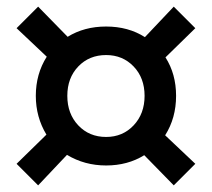

<svg xmlns="http://www.w3.org/2000/svg" viewBox="-20 -618 640 579"><path d="M511 -329Q511 -262 478 -210L569 -124L504 -59L415 -150Q365 -119 300 -119Q235 -119 182 -151L95 -59L30 -124L120 -212Q88 -265 88 -329Q88 -395 121 -447L30 -533L95 -598L184 -507Q234 -538 300 -538Q367 -538 417 -506L504 -598L569 -533L479 -445Q511 -395 511 -329ZM300 -205Q350 -205 383 -240Q416 -275 416 -329Q416 -383 383 -417.5Q350 -452 300 -452Q249 -452 216 -417.5Q183 -383 183 -329Q183 -275 216 -240Q249 -205 300 -205Z"/></svg>

Font: Elaine Sans Medium
Style: Regular
Weight: 500
Designer: Wei Huang
Foundry: Wei Huang
Version: Version 2.001;December 24, 2019;FontCreator 12.0.0.2547 64-b